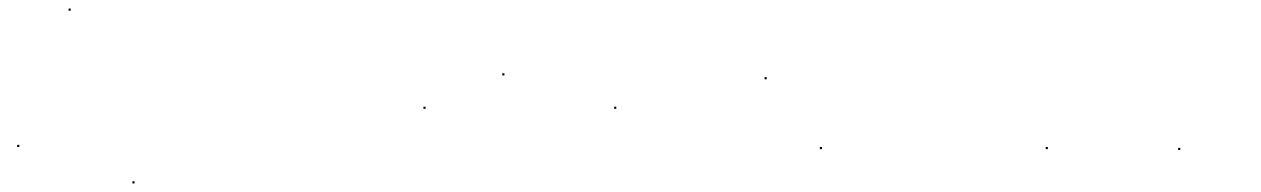

<svg xmlns="http://www.w3.org/2000/svg" viewBox="-20 -423 2942 448"><path d="M20 -80V-85H25V-80Z M140 -398V-403H145V-398Z M289 5V0H294V5Z M968 -169V-174H973V-169ZM1152 -247V-252H1157V-247Z M1413 -169V-174H1418V-169ZM1764 -238V-243H1769V-238Z M1893 -75V-80H1898V-75Z M2420 -75V-80H2425V-75Z M2729 -73V-78H2734V-73Z"/></svg>

Font: FRB American Cursive Just Beginnings
Style: Italic
Weight: 400
Italic angle: -25°
Version: Version 2.0;Modular Font Editor K font №1